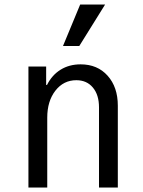

<svg xmlns="http://www.w3.org/2000/svg" viewBox="-20 -837 640 857"><path d="M106.9 0V-540H186V-458H189.9Q211.9 -502 250.5 -525.9Q289.1 -549.8 339.8 -549.8Q415 -549.8 460.4 -499Q505.9 -448.2 505.9 -365.2V0H421.9V-357.9Q421.9 -413.6 394.5 -446.3Q367.2 -479 320.8 -479Q263.7 -479 227.3 -432.4Q190.9 -385.7 190.9 -312V0ZM449.2 -816.9 334 -631.8H261.2L337.9 -816.9Z"/></svg>

Font: CommitMono
Style: Regular
Weight: 400
Monospace: yes
Designer: Eigil Nikolajsen
Foundry: Eigil Nikolajsen
Version: Version 1.143